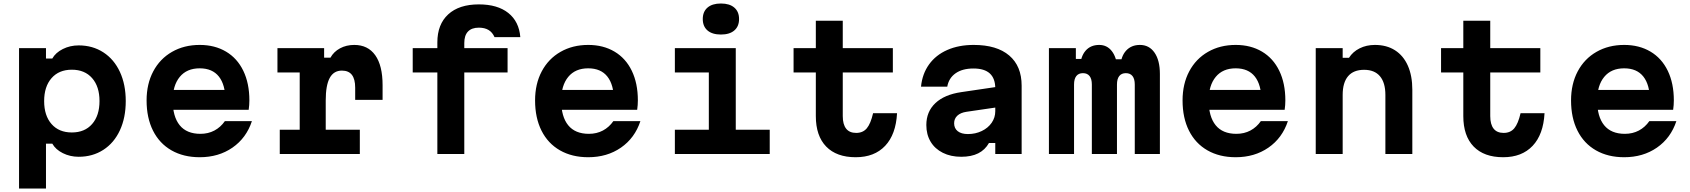

<svg xmlns="http://www.w3.org/2000/svg" viewBox="-20 -892 9790 1112"><path d="M90.3 -613.1H246.3V-553.1H282.9Q302.1 -587.1 343.9 -608.1Q385.7 -629.1 435.7 -629.1Q516.5 -629.1 578.6 -588.8Q640.7 -548.5 674.5 -475.5Q708.3 -402.5 708.3 -306.5Q708.3 -210.4 674.5 -137.4Q640.7 -64.3 578.6 -24.2Q516.5 16 435.7 16Q385.9 16 343.9 -5Q301.9 -26 282.9 -60H246.3V200H90.3ZM556.3 -306.7Q556.3 -390.8 513.5 -439.6Q470.8 -488.3 396 -488.3Q321.2 -488.3 278.5 -439.4Q235.7 -390.5 235.7 -306.5Q235.7 -222.4 278.5 -173.6Q321.2 -124.8 396 -124.8Q470.8 -124.8 513.5 -173.7Q556.3 -222.6 556.3 -306.7Z M1333.7 -371.2 1285.5 -310.3Q1285.5 -400.7 1247.8 -448.5Q1210.1 -496.3 1136.7 -496.3Q1061.9 -496.3 1021.1 -446.7Q980.3 -397.1 980.3 -310.3Q980.3 -216.4 1020.8 -166.6Q1061.2 -116.9 1140.7 -116.9Q1185.8 -116.9 1221.8 -136Q1257.7 -155.1 1282.5 -190.6H1439Q1406.8 -92.7 1326.4 -37Q1246 18.6 1136.7 18.6Q1042.8 18.6 973.2 -21.2Q903.6 -61 866.3 -135.1Q829 -209.3 829 -310.3Q829 -405.9 867.6 -478.7Q906.2 -551.5 976.2 -591.6Q1046.1 -631.8 1136.7 -631.8Q1223.9 -631.8 1289 -593.1Q1354.1 -554.5 1389.2 -481.9Q1424.3 -409.2 1424.3 -310.9Q1424.3 -283.5 1420.3 -256.1H954.7V-371.2Z M1857.2 -613.1V-557.9H1893.8Q1912.8 -592.5 1949.4 -612.2Q1986 -631.8 2031.7 -631.8Q2111 -631.8 2153.4 -572Q2195.8 -512.3 2195.8 -399V-313.7H2037.1V-384.3Q2037.1 -434 2018 -458.5Q1998.9 -483.1 1960.2 -483.1Q1912.7 -483.1 1889.6 -440.5Q1866.5 -397.9 1866.5 -310.8V-140.8H2064V0H1600.3V-140.8H1715.8V-472.3H1586.9V-613.1Z M2513 0V-472.3H2370.3V-613.1H2513V-646.2Q2513 -751.1 2575.9 -808.8Q2638.8 -866.6 2753.3 -866.6Q2861.4 -866.6 2923.8 -817Q2986.2 -767.4 2993.5 -676.9H2844.2Q2831.8 -705 2809.4 -718.4Q2787 -731.8 2753.3 -731.8Q2711.8 -731.8 2690.4 -709.3Q2669 -686.9 2669 -642.7V-613.1H2919.7V-472.3H2669V0Z M3583.7 -371.2 3535.5 -310.3Q3535.5 -400.7 3497.8 -448.5Q3460.1 -496.3 3386.7 -496.3Q3311.9 -496.3 3271.1 -446.7Q3230.3 -397.1 3230.3 -310.3Q3230.3 -216.4 3270.8 -166.6Q3311.2 -116.9 3390.7 -116.9Q3435.8 -116.9 3471.8 -136Q3507.7 -155.1 3532.5 -190.6H3689Q3656.8 -92.7 3576.4 -37Q3496 18.6 3386.7 18.6Q3292.8 18.6 3223.2 -21.2Q3153.6 -61 3116.3 -135.1Q3079 -209.3 3079 -310.3Q3079 -405.9 3117.6 -478.7Q3156.2 -551.5 3226.2 -591.6Q3296.1 -631.8 3386.7 -631.8Q3473.9 -631.8 3539 -593.1Q3604.1 -554.5 3639.2 -481.9Q3674.3 -409.2 3674.3 -310.9Q3674.3 -283.5 3670.3 -256.1H3204.7V-371.2Z M4241.3 -613.1V-140.8H4438V0H3888.6V-140.8H4085.3V-472.3H3888.6V-613.1ZM4050.2 -781.8Q4050.2 -824.4 4077.6 -848Q4105.1 -871.7 4155.3 -871.7Q4205.5 -871.7 4232.9 -848Q4260.4 -824.4 4260.4 -781.8Q4260.4 -739.2 4232.9 -715.6Q4205.5 -692 4155.3 -692Q4105.1 -692 4077.6 -715.6Q4050.2 -739.2 4050.2 -781.8Z M4861 -613.1H5151.1V-472.3H4861V-219.7Q4861 -171.8 4880.4 -147Q4899.9 -122.2 4938.7 -122.2Q4977.8 -122.2 5000.2 -148.9Q5022.6 -175.6 5036.6 -236.3H5175.4Q5168.8 -113.3 5106.5 -47.4Q5044.2 18.6 4936 18.6Q4825 18.6 4765 -43.2Q4705 -105 4705 -219.7V-472.3H4576.1V-613.1H4705V-771.8H4861Z M5755 -270.5 5576.5 -244.4Q5543.1 -239.3 5524.5 -222Q5506 -204.6 5506 -178.1Q5506 -148.7 5526.8 -132.2Q5547.5 -115.6 5585.9 -115.6Q5629.7 -115.6 5666.1 -133.2Q5702.6 -150.7 5723.5 -181Q5744.3 -211.3 5744.3 -247.8V-380Q5744.3 -437.1 5713.1 -466.2Q5681.8 -495.3 5618 -495.3Q5553.9 -495.3 5514.4 -467.5Q5475 -439.8 5466.2 -390H5314.2Q5321.5 -464.3 5360.8 -518.9Q5400.1 -573.5 5466.4 -602.6Q5532.7 -631.8 5619.4 -631.8Q5753.2 -631.8 5825.1 -570.5Q5897 -509.2 5897 -395.9V0H5744.3V-63.9H5707.8Q5685.3 -24 5645.6 -4Q5605.9 16 5546.9 16Q5486.5 16 5440.6 -7Q5394.6 -30 5369.8 -71.4Q5345 -112.9 5345 -167.9Q5345 -245.2 5397.3 -294.6Q5449.5 -344.1 5547.1 -358.4L5755 -389.1Z M6211 -613.1V-550.7H6304.5L6235.5 -504.1Q6238.5 -565.3 6267.5 -598.5Q6296.5 -631.8 6346.2 -631.8Q6391.1 -631.8 6418.8 -596.6Q6446.5 -561.5 6451.6 -499.3L6394.5 -548.6H6536.3L6468.4 -504.1Q6471.4 -564.9 6501.6 -598.3Q6531.8 -631.8 6582.1 -631.8Q6635.8 -631.8 6666.7 -587.1Q6697.7 -542.4 6697.7 -463.7V0H6552.2V-402.6Q6552.2 -434.8 6539 -451.6Q6525.7 -468.3 6500.6 -468.3Q6475.5 -468.3 6462.3 -451.6Q6449.1 -434.8 6449.1 -402.6V0H6303.6V-402.6Q6303.6 -434.8 6290.4 -451.6Q6277.2 -468.3 6252.1 -468.3Q6226.9 -468.3 6213.7 -451.6Q6200.5 -434.8 6200.5 -402.6V0H6055V-613.1Z M7333.7 -371.2 7285.5 -310.3Q7285.5 -400.7 7247.8 -448.5Q7210.1 -496.3 7136.7 -496.3Q7061.9 -496.3 7021.1 -446.7Q6980.3 -397.1 6980.3 -310.3Q6980.3 -216.4 7020.8 -166.6Q7061.2 -116.9 7140.7 -116.9Q7185.8 -116.9 7221.8 -136Q7257.7 -155.1 7282.5 -190.6H7439Q7406.8 -92.7 7326.4 -37Q7246 18.6 7136.7 18.6Q7042.8 18.6 6973.2 -21.2Q6903.6 -61 6866.3 -135.1Q6829 -209.3 6829 -310.3Q6829 -405.9 6867.6 -478.7Q6906.2 -551.5 6976.2 -591.6Q7046.1 -631.8 7136.7 -631.8Q7223.9 -631.8 7289 -593.1Q7354.1 -554.5 7389.2 -481.9Q7424.3 -409.2 7424.3 -310.9Q7424.3 -283.5 7420.3 -256.1H6954.7V-371.2Z M7600.3 -613.1H7756.3V-557.3H7792.9Q7815.2 -592.5 7854.6 -612.1Q7893.9 -631.8 7943.2 -631.8Q8010.9 -631.8 8059.4 -600.8Q8108 -569.8 8133.9 -511.4Q8159.7 -452.9 8159.7 -372.1V0H8003.7V-342.1Q8003.7 -413.2 7972.3 -450.4Q7940.9 -487.7 7880.3 -487.7Q7819.2 -487.7 7787.7 -450.7Q7756.3 -413.8 7756.3 -342.1V0H7600.3Z M8611 -613.1H8901.1V-472.3H8611V-219.7Q8611 -171.8 8630.4 -147Q8649.9 -122.2 8688.7 -122.2Q8727.8 -122.2 8750.2 -148.9Q8772.6 -175.6 8786.6 -236.3H8925.4Q8918.8 -113.3 8856.5 -47.4Q8794.2 18.6 8686 18.6Q8575 18.6 8515 -43.2Q8455 -105 8455 -219.7V-472.3H8326.1V-613.1H8455V-771.8H8611Z M9583.7 -371.2 9535.5 -310.3Q9535.5 -400.7 9497.8 -448.5Q9460.1 -496.3 9386.7 -496.3Q9311.9 -496.3 9271.1 -446.7Q9230.3 -397.1 9230.3 -310.3Q9230.3 -216.4 9270.8 -166.6Q9311.2 -116.9 9390.7 -116.9Q9435.8 -116.9 9471.8 -136Q9507.7 -155.1 9532.5 -190.6H9689Q9656.8 -92.7 9576.4 -37Q9496 18.6 9386.7 18.6Q9292.8 18.6 9223.2 -21.2Q9153.6 -61 9116.3 -135.1Q9079 -209.3 9079 -310.3Q9079 -405.9 9117.6 -478.7Q9156.2 -551.5 9226.2 -591.6Q9296.1 -631.8 9386.7 -631.8Q9473.9 -631.8 9539 -593.1Q9604.1 -554.5 9639.2 -481.9Q9674.3 -409.2 9674.3 -310.9Q9674.3 -283.5 9670.3 -256.1H9204.7V-371.2Z"/></svg>

Font: Martian Mono VF sWd Rg
Style: Regular
Weight: 400
Width: 6
Monospace: yes
Designer: Roman Shamin
Foundry: Evil Martians
Version: Version 1.100